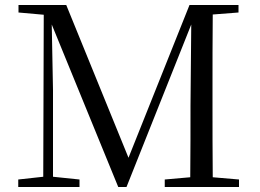

<svg xmlns="http://www.w3.org/2000/svg" viewBox="-20 -748 1040 768"><path d="M740 0H936V-30L831 -39C830 -137 830 -236 830 -337V-391C830 -491 830 -592 831 -690L934 -698V-728H738L494 -117L245 -728H54V-698L155 -689L153 -41L53 -30V0H298V-30L192 -41V-387L187 -650L453 0H486L745 -650L742 -325C742 -236 742 -137 741 -39L639 -30V0Z"/></svg>

Font: Harano Aji Mincho
Style: Regular
Weight: 400
Foundry: Masamichi Hosoda
Version: HaranoAjiMincho-Regular version 20230610;ttx 4.39.4